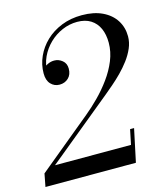

<svg xmlns="http://www.w3.org/2000/svg" viewBox="-123 -846 802 932"><g transform="rotate(-15 278.0 -380.0)"><path d="M-10.5 0 2 -65 270.5 -286.5Q303.5 -313.5 338.2 -348.5Q373 -383.5 402.2 -423.8Q431.5 -464 449.5 -508Q467.5 -552 467.5 -597.5Q467.5 -638.5 453.8 -669.2Q440 -700 412.8 -717.2Q385.5 -734.5 345 -734.5Q306 -734.5 269.8 -719Q233.5 -703.5 204.8 -675.8Q176 -648 159.2 -612Q142.5 -576 142.5 -534.5H124.5Q124.5 -547 133.8 -557.8Q143 -568.5 157.8 -575.2Q172.5 -582 189 -582Q211 -582 229.2 -567.2Q247.5 -552.5 247.5 -526Q247.5 -496 229.5 -479Q211.5 -462 185 -462Q159 -462 141.2 -480.8Q123.5 -499.5 123.5 -534.5Q123.5 -578.5 141.8 -619Q160 -659.5 193.2 -691.2Q226.5 -723 272.8 -741.5Q319 -760 375 -760Q435.5 -760 478.2 -739.5Q521 -719 543.5 -683.5Q566 -648 566 -603Q566 -573 553.5 -544Q541 -515 520.8 -488Q500.5 -461 476.8 -437Q453 -413 430.2 -393.5Q407.5 -374 390 -359.5L61.5 -90H443.5L459 -165H479L444 0Z"/></g></svg>

Font: Bodoni Moda SC
Style: Italic
Weight: 400
Italic angle: -13°
Designer: Owen Earl
Foundry: indestructible type
Version: Version 2.005